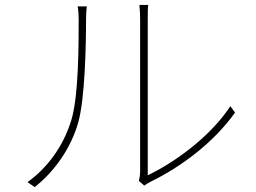

<svg xmlns="http://www.w3.org/2000/svg" viewBox="-20 -756 1040 781"><path d="M545 -20 567 -1C572 -5 581 -11 593 -17C712 -75 846 -172 936 -298L917 -324C832 -195 684 -92 581 -43C581 -43 581 -629 581 -674C581 -705 581 -723 583 -736H547C548 -723 550 -705 550 -674C550 -629 550 -98 550 -59C550 -46 548 -32 545 -20ZM92 -15 121 5C203 -59 269 -155 298 -257C326 -356 330 -574 330 -677C330 -695 331 -711 333 -730H296C299 -713 300 -695 300 -677C300 -574 300 -365 270 -267C237 -159 172 -73 92 -15Z"/></svg>

Font: Harano Aji Gothic K1 ExtraLight
Style: Regular
Weight: 250
Foundry: Masamichi Hosoda
Version: HaranoAjiGothicK1-ExtraLight version 20230610;ttx 4.39.4